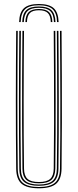

<svg xmlns="http://www.w3.org/2000/svg" viewBox="-20 -958 398 982"><path d="M178.8 -937.5Q231.5 -937.5 254.9 -916Q278.2 -894.5 279.8 -845H271.8Q270.5 -891.2 248.9 -911.1Q227.2 -931 178.8 -931Q130.5 -931 108.8 -911.1Q87 -891.2 85.8 -845H77.8Q79.2 -894.5 102.6 -916Q126 -937.5 178.8 -937.5ZM178.8 -924.8Q223 -924.8 242.8 -906.2Q262.5 -887.8 263.8 -845H255.8Q254.8 -884.2 236.9 -901.2Q219 -918.2 178.8 -918.2Q138.8 -918.2 120.9 -901.2Q103 -884.2 101.8 -845H93.8Q95 -887.8 114.8 -906.2Q134.5 -924.8 178.8 -924.8ZM178.8 -912Q214.5 -912 230.6 -896.4Q246.8 -880.8 247.8 -845H239.8Q238.8 -877.5 224.6 -891.5Q210.5 -905.5 178.8 -905.5Q147 -905.5 132.9 -891.5Q118.8 -877.5 117.8 -845H109.8Q111 -880.8 127 -896.4Q143 -912 178.8 -912ZM178.8 5Q117.5 5 90.5 -18.2Q63.5 -41.5 62.8 -95Q61.8 -181.8 61.4 -269.2Q61 -356.8 61 -444.9Q61 -533 61.5 -621.8Q62 -710.5 62.8 -800H70.8Q70 -711.2 69.5 -623.5Q69 -535.8 68.9 -448.2Q68.8 -360.8 69.2 -272.8Q69.8 -184.8 70.8 -95Q71.5 -43.8 97.2 -22.6Q123 -1.5 178.8 -1.5Q234.8 -1.5 260.4 -22.6Q286 -43.8 286.8 -95Q288 -182 288.4 -269.5Q288.8 -357 288.6 -445.1Q288.5 -533.2 288 -622Q287.5 -710.8 286.8 -800H294.8Q295.8 -680.8 296.2 -564.1Q296.8 -447.5 296.5 -331Q296.2 -214.5 294.8 -95Q294 -41.5 267 -18.2Q240 5 178.8 5ZM178.8 -7.8Q127.8 -7.8 103.5 -27.4Q79.2 -47 78.8 -95.2Q77.8 -182.2 77.2 -269.8Q76.8 -357.2 76.9 -445.1Q77 -533 77.5 -621.8Q78 -710.5 78.8 -800H86.8Q86 -711 85.5 -623.2Q85 -535.5 84.9 -448.1Q84.8 -360.8 85.2 -272.8Q85.8 -184.8 86.8 -95.2Q87.2 -51.2 109.1 -32.8Q131 -14.2 178.8 -14.2Q226.5 -14.2 248.4 -32.8Q270.2 -51.2 270.8 -95.2Q272 -182.5 272.4 -270Q272.8 -357.5 272.6 -445.4Q272.5 -533.2 272 -621.9Q271.5 -710.5 270.8 -800H278.8Q279.5 -711 280 -623.2Q280.5 -535.5 280.6 -448.1Q280.8 -360.8 280.4 -272.8Q280 -184.8 278.8 -95.2Q278.2 -47 254 -27.4Q229.8 -7.8 178.8 -7.8ZM178.8 -20.5Q134.2 -20.5 114.8 -38Q95.2 -55.5 94.8 -95.5Q93.2 -212.2 93 -328.8Q92.8 -445.2 93.2 -562.9Q93.8 -680.5 94.8 -800H102.8Q102 -711.2 101.5 -622.9Q101 -534.5 100.9 -446.5Q100.8 -358.5 101.2 -270.8Q101.8 -183 102.8 -95.5Q103.2 -58.8 121 -42.9Q138.8 -27 178.8 -27Q219 -27 236.6 -42.9Q254.2 -58.8 254.8 -95.5Q256.2 -212.5 256.5 -329Q256.8 -445.5 256.2 -563Q255.8 -680.5 254.8 -800H262.8Q263.5 -711.2 264 -622.8Q264.5 -534.2 264.6 -446.2Q264.8 -358.2 264.4 -270.5Q264 -182.8 262.8 -95.5Q262.2 -55.5 242.8 -38Q223.2 -20.5 178.8 -20.5Z"/></svg>

Font: Big Shoulders Inline Text Thin
Style: Regular
Weight: 100
Designer: Patric King
Foundry: XO Type Co
Version: Version 2.002